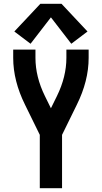

<svg xmlns="http://www.w3.org/2000/svg" viewBox="-20 -998 540 1018"><path d="M191 0V-283L113 -442Q50 -569 50 -691V-735H168V-691Q168 -591 218 -489L250 -424L282 -489Q332 -591 332 -691V-735H450V-691Q450 -569 387 -442L309 -283V0ZM142 -766 56 -831 194 -978H306L444 -831L358 -766L250 -906Z"/></svg>

Font: Iosevka SS01
Style: Bold
Weight: 700
Monospace: yes
Designer: Belleve Invis
Foundry: Belleve Invis
Version: 2.3.3; ttfautohint (v1.8.3)